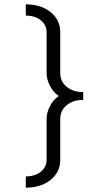

<svg xmlns="http://www.w3.org/2000/svg" viewBox="-20 -722 503 886"><path d="M195 16V-173Q195 -202 210.5 -232Q226 -262 251 -279Q226 -296 210.5 -326Q195 -356 195 -385V-574Q195 -596 182.5 -613.5Q170 -631 148.5 -640.5Q127 -650 99 -650V-702Q169 -702 213.5 -666Q258 -630 258 -574V-385Q258 -346 287.5 -321.5Q317 -297 364 -297V-261Q317 -261 287.5 -236.5Q258 -212 258 -173V16Q258 72 213.5 108Q169 144 99 144V92Q127 92 148.5 82.5Q170 73 182.5 55.5Q195 38 195 16Z"/></svg>

Font: Wittgenstein
Style: Regular
Weight: 400
Designer: Jörg Drees
Foundry: Jörg Drees
Version: Version 1.003;Glyphs 3.1.2 (3151)